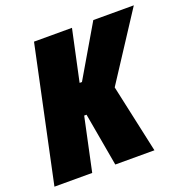

<svg xmlns="http://www.w3.org/2000/svg" viewBox="-134 -805 903 922"><g transform="rotate(-20 318.0 -344.0)"><path d="M-10 0 136 -688H330L274 -427H286L439 -688H646L425 -349L501 0H301L253 -272H241L183 0Z"/></g></svg>

Font: Saira SemiCondensed Black
Style: Italic
Weight: 900
Width: 4
Italic angle: -12°
Designer: Hector Gatti with collaboration of the Omnibus-Type team
Foundry: Omnibus-Type
Version: Version 1.101